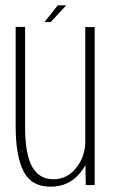

<svg xmlns="http://www.w3.org/2000/svg" viewBox="-20 -697 431 723"><path d="M303 0 301.5 -75.5Q292 -57 276.5 -40Q236 6 170 6Q97.5 6 68.2 -52.8Q39 -111.5 39 -220V-595.5H74.5V-218.5Q74.5 -117.5 100.8 -69.8Q127 -22 181 -22Q233 -22 267 -65Q299.5 -105.5 301 -159V-595H336.5V0ZM147.5 -614 197.5 -677H229.5L171 -614Z"/></svg>

Font: Anybody ExtraLight
Style: Regular
Weight: 200
Designer: Tyler Finck
Foundry: Etcetera Type Company
Version: Version 1.010; ttfautohint (v1.8.3) -l 8 -r 50 -G 200 -x 14 